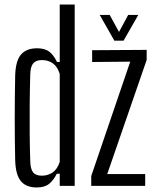

<svg xmlns="http://www.w3.org/2000/svg" viewBox="-20 -820 684 847"><path d="M142.5 7Q95 7 72 -21Q49 -49 47 -112Q46 -155 45.5 -201.2Q45 -247.5 45 -295.5Q45 -343.5 45.5 -392Q46 -440.5 47 -488Q49 -552 72.8 -579.5Q96.5 -607 143.5 -607Q178 -607 197.2 -592.2Q216.5 -577.5 231.5 -546.5H243.5V-800H309.5V0H243.5V-53.5H230.5Q216 -24.5 196.5 -8.8Q177 7 142.5 7ZM164.5 -45Q192.5 -45 213 -59.8Q233.5 -74.5 243.5 -106V-494Q233.5 -526 213.2 -540.5Q193 -555 165 -555Q138.5 -555 126.5 -540.5Q114.5 -526 113.5 -492.5Q111.5 -424 111 -358Q110.5 -292 111 -229.5Q111.5 -167 113.5 -107.5Q114.5 -74.5 126 -59.8Q137.5 -45 164.5 -45ZM382.5 0V-43.5L554.5 -548L386.5 -546.5V-598.5L627 -600V-555.5L453 -52H620.5V0ZM484.5 -640.5 420 -754H464L505 -679L545.5 -754H590L525 -640.5Z"/></svg>

Font: Big Shoulders Display Thin
Style: Regular
Weight: 400
Version: Version 2.002